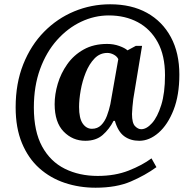

<svg xmlns="http://www.w3.org/2000/svg" viewBox="-20 -734 899 896"><path d="M426 142Q350 142 282.5 119.5Q215 97 163.5 51Q112 5 82.5 -66Q53 -137 53 -233Q53 -345 88.5 -434Q124 -523 185.5 -585.5Q247 -648 326.5 -681Q406 -714 494 -714Q594 -714 666 -674Q738 -634 777.5 -560.5Q817 -487 817 -386Q817 -290 790 -221Q763 -152 720 -114.5Q677 -77 630 -77Q589 -77 560 -98Q531 -119 516 -170H510Q490 -131 459 -104Q428 -77 378 -77Q319 -77 277 -120Q235 -163 235 -248Q235 -294 249.5 -343Q264 -392 294 -434.5Q324 -477 370.5 -503Q417 -529 480 -529Q510 -529 536.5 -519.5Q563 -510 575 -499L614 -520H643L602 -272Q600 -256 598 -234.5Q596 -213 596 -202Q596 -160 610 -145.5Q624 -131 639 -131Q664 -131 689.5 -159.5Q715 -188 732.5 -244Q750 -300 750 -383Q750 -475 716 -537Q682 -599 623 -630.5Q564 -662 488 -662Q421 -662 358.5 -632.5Q296 -603 246 -547Q196 -491 167 -411.5Q138 -332 138 -232Q138 -121 176.5 -50.5Q215 20 282.5 53.5Q350 87 436 87Q517 87 580.5 62Q644 37 687 5L710 46Q658 84 590.5 113Q523 142 426 142ZM409 -133Q435 -133 452 -150Q469 -167 479 -193.5Q489 -220 495 -248L532 -458Q526 -471 511 -479Q496 -487 481 -487Q446 -487 421 -461Q396 -435 380 -395Q364 -355 356.5 -312Q349 -269 349 -235Q349 -182 366 -157.5Q383 -133 409 -133Z"/></svg>

Font: Noto Serif Devanagari SemiCondensed
Style: Bold
Weight: 700
Width: 4
Designer: Universal Thirst, Indian Type Foundry and the Monotype Design Team
Foundry: Monotype Imaging Inc.
Version: Version 2.004; ttfautohint (v1.8.4.7-5d5b)